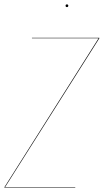

<svg xmlns="http://www.w3.org/2000/svg" viewBox="-23 -852 471 872"><path d="M280.8 -819.8Q274.9 -819.8 274.9 -826.2Q274.9 -832 280.8 -832Q287.1 -832 287.1 -826.2Q287.1 -819.8 280.8 -819.8ZM-2.9 0V-2L424.8 -678.2H122.1V-680.2H428.2V-678.2L0 -2H318.8V0Z"/></svg>

Font: Fira Sans Compressed Two
Style: Italic
Weight: 100
Width: 3
Italic angle: -8°
Designer: Carrois Corporate & Edenspiekermann AG
Foundry: Carrois Corporate GbR & Edenspiekermann AG
Version: Version 4.203;PS 004.203;hotconv 1.0.88;makeotf.lib2.5.64775